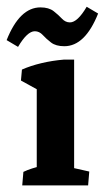

<svg xmlns="http://www.w3.org/2000/svg" viewBox="-44 -562 317 582"><path d="M67.4 -2.9V-342.3L180.7 -351.6V-2.9ZM67.4 -251.5V-314L86.9 -280.8L19.5 -317.9L22.5 -351.1Q48.8 -362.8 81.8 -370.6Q114.7 -378.4 149.4 -381.3H180.7V-303.7ZM23.4 0 26.9 -41Q39.1 -46.9 53.7 -51.5Q68.4 -56.2 85.9 -60.1L67.4 -12.2V-88.9H180.7V-12.2L163.6 -56.2L226.6 -42L223.1 0ZM10.7 -419.9 -23.9 -440.4Q15.6 -539.6 78.6 -539.6Q104 -539.6 118.7 -528.1Q133.3 -516.6 143.8 -505.4Q154.3 -494.1 168 -494.1Q190.9 -494.1 218.8 -541.5L253.4 -521Q213.9 -421.9 150.9 -421.9Q125.5 -421.9 110.8 -433.1Q96.2 -444.3 85.7 -455.8Q75.2 -467.3 61.5 -467.3Q38.6 -467.3 10.7 -419.9Z"/></svg>

Font: Markazi Text
Style: Regular
Weight: 400
Designer: Borna Izadpanah (Arabic designer), Fiona Ross (Arabic design director) and Florian Runge (Latin designer)
Foundry: Borna Izadpanah and Florian Runge
Version: Version 1.000